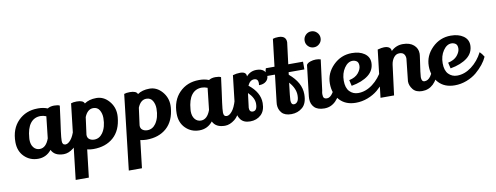

<svg xmlns="http://www.w3.org/2000/svg" viewBox="-77 -1185 4862 1883"><g transform="rotate(-10 2353.5 -243.5)"><path d="M478 5Q386 5 356 -59Q304 6 222.5 6Q141 6 85.5 -49Q30 -104 30 -194Q30 -325 107 -403Q184 -481 302 -481Q305 -481 308 -481Q358 -481 400 -464Q427 -481 465.5 -481Q504 -481 521 -471Q512 -397 502 -325.5Q492 -254 488 -224Q479 -156 479 -126Q479 -86 511 -86Q536 -86 564 -119.5Q592 -153 613 -225Q642 -199 653 -167Q624 -72 575 -33.5Q526 5 478 5ZM317 -403Q253 -403 215.5 -354.5Q178 -306 171 -210Q170 -201 170 -193Q170 -144 193.5 -115Q217 -86 254 -86Q317 -86 349 -175L373 -391Q344 -403 317 -403Z M691 -482Q756 -482 767 -449Q814 -482 886 -482Q958 -482 1010 -423Q1062 -364 1062 -285Q1062 -274 1061 -262Q1050 -131 973 -62.5Q896 6 772 6Q744 6 711 -1L679 274H548Q612 -277 634 -474Q655 -482 691 -482ZM921 -278Q921 -322 901 -356Q881 -390 839 -390Q782 -390 752 -316Q732 -168 729 -144Q728 -114 748 -99Q768 -84 797 -84Q848 -84 881 -130Q921 -187 921 -278Z M1220 -482Q1285 -482 1296 -449Q1343 -482 1415 -482Q1487 -482 1539 -423Q1591 -364 1591 -285Q1591 -274 1590 -262Q1579 -131 1502 -62.5Q1425 6 1301 6Q1273 6 1240 -1L1208 274H1077Q1141 -277 1163 -474Q1184 -482 1220 -482ZM1450 -278Q1450 -322 1430 -356Q1410 -390 1368 -390Q1311 -390 1281 -316Q1261 -168 1258 -144Q1257 -114 1277 -99Q1297 -84 1326 -84Q1377 -84 1410 -130Q1450 -187 1450 -278Z M2084 5Q1992 5 1962 -59Q1910 6 1828.5 6Q1747 6 1691.5 -49Q1636 -104 1636 -194Q1636 -325 1713 -403Q1790 -481 1908 -481Q1911 -481 1914 -481Q1964 -481 2006 -464Q2033 -481 2071.5 -481Q2110 -481 2127 -471Q2118 -397 2108 -325.5Q2098 -254 2094 -224Q2085 -156 2085 -126Q2085 -86 2117 -86Q2142 -86 2170 -119.5Q2198 -153 2219 -225Q2248 -199 2259 -167Q2230 -72 2181 -33.5Q2132 5 2084 5ZM1923 -403Q1859 -403 1821.5 -354.5Q1784 -306 1777 -210Q1776 -201 1776 -193Q1776 -144 1799.5 -115Q1823 -86 1860 -86Q1923 -86 1955 -175L1979 -391Q1950 -403 1923 -403Z M2482 -350Q2482 -394 2441.5 -394Q2401 -394 2377 -342Q2485 -257 2485 -151Q2485 -74 2442 -34Q2399 6 2334 6Q2269 6 2239 -34.5Q2209 -75 2209 -137Q2209 -156 2210 -165L2245 -470Q2281 -481 2318 -481Q2379 -481 2379 -436V-434Q2419 -481 2481 -481Q2526 -481 2551 -460.5Q2576 -440 2576 -406Q2576 -372 2550.5 -350.5Q2525 -329 2484 -329Q2482 -329 2480 -329Q2482 -340 2482 -350ZM2360 -272Q2342 -128 2342 -127Q2342 -85 2376 -85Q2420 -85 2420 -156Q2420 -214 2360 -272Z M2825 -696Q2825 -690 2798 -481H2945V-404H2788L2785 -379Q2902 -281 2902 -165Q2902 -74 2855.5 -34Q2809 6 2744 6Q2679 6 2649 -28.5Q2619 -63 2619 -112Q2619 -123 2621 -136L2652 -402L2648 -404H2567Q2566 -414 2566 -436.5Q2566 -459 2575 -481H2661L2693 -753Q2714 -761 2749 -761Q2825 -761 2825 -696ZM2835 -166Q2835 -235 2775 -302Q2757 -153 2757 -130Q2757 -85 2786 -85Q2807 -85 2821 -104.5Q2835 -124 2835 -166Z M3019 -736.5Q3042 -760 3075 -760Q3108 -760 3131.5 -736.5Q3155 -713 3155 -680Q3155 -647 3131.5 -624Q3108 -601 3075 -601Q3042 -601 3019 -624Q2996 -647 2996 -680Q2996 -713 3019 -736.5ZM3120 -473Q3081 -172 3081 -169Q3076 -149 3076 -135.5Q3076 -122 3078 -112Q3082 -86 3114.5 -86Q3147 -86 3174.5 -128.5Q3202 -171 3216 -225Q3223 -221 3238 -201Q3253 -181 3256 -171Q3236 -91 3188 -42Q3140 7 3073 7Q3006 7 2973.5 -26Q2941 -59 2941 -111Q2941 -122 2942 -134L2978 -443Q2988 -461 3016 -470.5Q3044 -480 3071.5 -480Q3099 -480 3120 -473Z M3424 -405Q3377 -405 3341.5 -352.5Q3306 -300 3306 -227.5Q3306 -155 3340.5 -119.5Q3375 -84 3426 -84Q3501 -84 3570 -136Q3639 -188 3682 -272Q3704 -251 3722 -220Q3689 -145 3605 -73Q3563 -38 3505.5 -16Q3448 6 3387 6Q3287 6 3229 -55Q3167 -121 3167 -224Q3167 -327 3244.5 -404Q3322 -481 3430 -481Q3507 -481 3555 -447.5Q3603 -414 3604 -357Q3604 -280 3542.5 -232Q3481 -184 3374 -165L3360 -224Q3422 -237 3452.5 -274Q3483 -311 3483 -345.5Q3483 -380 3464.5 -392.5Q3446 -405 3424 -405Z M3925 -112 3949 -335Q3949 -362 3935 -380Q3921 -398 3888.5 -398Q3856 -398 3833.5 -369.5Q3811 -341 3805 -298Q3769 -24 3767 0H3632L3687 -471Q3729 -482 3751 -482Q3818 -482 3821 -433Q3870 -481 3938.5 -481Q4007 -481 4046 -447Q4085 -413 4085 -361Q4085 -347 4079 -308Q4056 -156 4056 -131Q4056 -85 4087 -85Q4155 -85 4190 -227Q4224 -191 4231 -170Q4178 6 4047 6Q3985 6 3955 -32Q3925 -70 3925 -112Z M4409 -405Q4362 -405 4326.5 -352.5Q4291 -300 4291 -227.5Q4291 -155 4325.5 -119.5Q4360 -84 4411 -84Q4486 -84 4555 -136Q4624 -188 4667 -272Q4689 -251 4707 -220Q4674 -145 4590 -73Q4548 -38 4490.5 -16Q4433 6 4372 6Q4272 6 4214 -55Q4152 -121 4152 -224Q4152 -327 4229.5 -404Q4307 -481 4415 -481Q4492 -481 4540 -447.5Q4588 -414 4589 -357Q4589 -280 4527.5 -232Q4466 -184 4359 -165L4345 -224Q4407 -237 4437.5 -274Q4468 -311 4468 -345.5Q4468 -380 4449.5 -392.5Q4431 -405 4409 -405Z"/></g></svg>

Font: Lily Script One
Style: Regular
Weight: 400
Designer: Julia Petretta
Foundry: Julia Petretta
Version: Version 1.002;PS 001.001;hotconv 1.0.70;makeotf.lib2.5.58329